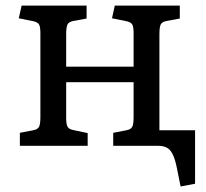

<svg xmlns="http://www.w3.org/2000/svg" viewBox="-20 -527 745 694"><path d="M632.8 147 621.1 88.9Q614.3 52.7 605.7 33.9Q597.2 15.1 584.5 7.6Q571.8 0 550.8 0H389.2V-46.9L437 -56.2Q453.1 -59.1 458 -68.6Q462.9 -78.1 462.9 -104V-230H219.2V-100.1Q219.2 -78.1 224.1 -69.1Q229 -60.1 244.1 -57.1L296.9 -45.9V0H51.8V-46.9L100.1 -56.2Q116.2 -59.1 121.1 -68.6Q126 -78.1 126 -104V-407.2Q126 -430.2 121.1 -438.5Q116.2 -446.8 101.1 -450.2L47.9 -460.9L58.1 -506.8H293V-460L245.1 -451.2Q229 -448.2 224.1 -438.7Q219.2 -429.2 219.2 -402.8V-286.1H462.9V-407.2Q462.9 -430.2 458 -438.5Q453.1 -446.8 438 -450.2L384.8 -460.9L395 -506.8H629.9V-460L582 -451.2Q565.9 -448.2 561 -438.7Q556.2 -429.2 556.2 -402.8V-56.2H685.1V137.2Z"/></svg>

Font: Literata
Style: Regular
Weight: 400
Designer: Latin by Veronika Burian and Jose Scaglione. Greek by Irene Vlachou. Cyrillic by Vera Evstafieva.
Foundry: TypeTogether
Version: Version 3.002